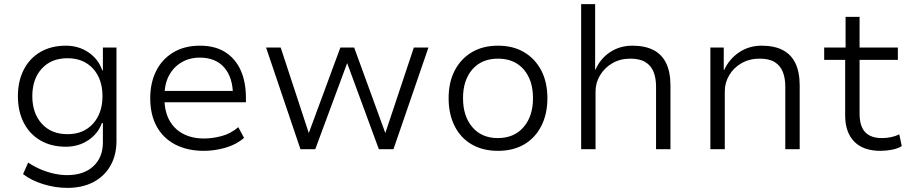

<svg xmlns="http://www.w3.org/2000/svg" viewBox="-20 -725 4424 933"><path d="M307 188Q249 188 190.5 170Q132 152 92 121L117 65Q145 84 176.5 97.5Q208 111 241.5 118.5Q275 126 306 126Q387 126 433.5 83Q480 40 480 -33V-127H475Q457 -76 409.5 -44Q362 -12 300 -12Q229 -12 176.5 -42.5Q124 -73 95.5 -128.5Q67 -184 67 -258Q67 -331 95.5 -386.5Q124 -442 176.5 -472.5Q229 -503 300 -503Q362 -503 410 -470.5Q458 -438 477 -383H480V-494H546V-40Q546 29 516.5 80.5Q487 132 433.5 160Q380 188 307 188ZM308 -73Q386 -73 432 -124Q478 -175 478 -258Q478 -341 432 -391.5Q386 -442 308 -442Q229 -442 183 -391.5Q137 -341 137 -258Q137 -175 183 -124Q229 -73 308 -73Z M971 8Q892 8 833 -22Q774 -52 742 -109.5Q710 -167 710 -248Q710 -322 738.5 -379.5Q767 -437 821.5 -470Q876 -503 951 -503Q1026 -503 1075.5 -471Q1125 -439 1150 -382.5Q1175 -326 1175 -250V-228H759V-283H1134L1112 -261Q1112 -348 1070 -396.5Q1028 -445 951 -445Q901 -445 862 -422Q823 -399 801 -357.5Q779 -316 779 -257V-248Q779 -185 802.5 -141.5Q826 -98 869.5 -75Q913 -52 971 -52Q1012 -52 1056 -63.5Q1100 -75 1138 -107L1166 -55Q1128 -22 1075 -7Q1022 8 971 8Z M1440 0 1273 -494H1344L1481 -77H1480L1634 -494H1701L1853 -77H1852L1991 -494H2062L1892 0H1821L1666 -421H1668L1512 0Z M2400 8Q2326 8 2272 -23.5Q2218 -55 2189 -113Q2160 -171 2160 -248Q2160 -325 2189.5 -382Q2219 -439 2272.5 -471Q2326 -503 2400 -503Q2474 -503 2527.5 -471Q2581 -439 2610.5 -382Q2640 -325 2640 -248Q2640 -171 2610.5 -113Q2581 -55 2527.5 -23.5Q2474 8 2400 8ZM2399 -54Q2478 -54 2524 -107Q2570 -160 2570 -248Q2570 -336 2524.5 -388Q2479 -440 2400 -440Q2321 -440 2275.5 -388Q2230 -336 2230 -248Q2230 -160 2275.5 -107Q2321 -54 2399 -54Z M2804 0V-705H2872V-387H2874Q2897 -440 2944.5 -471.5Q2992 -503 3053 -503Q3115 -503 3156 -481.5Q3197 -460 3217.5 -417Q3238 -374 3238 -309V0H3168V-305Q3168 -345 3156 -375.5Q3144 -406 3116.5 -423Q3089 -440 3043 -440Q2994 -440 2956 -418Q2918 -396 2896 -359.5Q2874 -323 2874 -281V0Z M3432 0V-494H3497V-385H3499Q3524 -439 3572 -471Q3620 -503 3681 -503Q3743 -503 3784 -481.5Q3825 -460 3845.5 -417Q3866 -374 3866 -309V0H3796V-305Q3796 -345 3784 -375.5Q3772 -406 3745 -423Q3718 -440 3671 -440Q3622 -440 3583.5 -418Q3545 -396 3523.5 -359.5Q3502 -323 3502 -281V0Z M4258 8Q4175 8 4131 -37Q4087 -82 4087 -164V-434H3985V-494H4089V-643H4157V-494H4343V-434H4157V-173Q4157 -112 4184 -83Q4211 -54 4266 -54Q4289 -54 4310 -58.5Q4331 -63 4350 -72L4362 -15Q4343 -3 4314.5 2.5Q4286 8 4258 8Z"/></svg>

Font: Nunito Sans 7pt Light
Style: Regular
Weight: 300
Designer: Vernon Adams
Foundry: Vernon Adams
Version: Version 3.101;gftools[0.9.27]